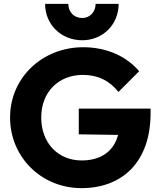

<svg xmlns="http://www.w3.org/2000/svg" viewBox="-20 -961 825 992"><path d="M401 11C611 11 758 -123 758 -377V-400H387V-267L590 -264C568 -179 501 -132 402 -132C280 -132 193 -222 193 -354C193 -486 283 -574 408 -574C486 -574 546 -544 592 -486L699 -593C634 -670 531 -717 410 -717C199 -717 32 -560 32 -354C32 -149 194 11 401 11ZM213 -941C213 -835 295 -753 405 -753C512 -753 593 -835 593 -941H474C474 -899 444 -868 405 -868C362 -868 333 -899 333 -941Z"/></svg>

Font: MV Cash
Style: Bold
Weight: 700
Designer: Rodrigo Fuenzalida
Foundry: fragTYPE
Version: Version 1.100;Glyphs 3.1.2 (3151)